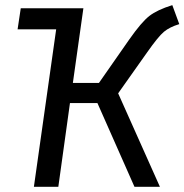

<svg xmlns="http://www.w3.org/2000/svg" viewBox="-20 -721 712 741"><path d="M645 -701.2 671.9 -627.9Q634.8 -616.7 612.8 -598.4Q590.8 -580.1 547.9 -519L436 -360.8L597.2 0H499L356 -323.2H250L205.1 0H110.8L196.8 -607.9H47.9L60.1 -689H301.8L261.2 -400.9H361.8L479 -568.8Q525.9 -635.7 556.4 -659.4Q586.9 -683.1 645 -701.2Z"/></svg>

Font: FiraSans-Italic
Style: Italic
Weight: 400
Italic angle: -8°
Designer: Carrois Corporate & Edenspiekermann AG
Foundry: Carrois Corporate GbR & Edenspiekermann AG
Version: Version 3.106;PS 003.106;hotconv 1.0.70;makeotf.lib2.5.58329